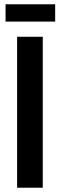

<svg xmlns="http://www.w3.org/2000/svg" viewBox="-20 -878 280 898"><path d="M60 0H180V-706H60ZM6 -777H238V-858H6Z"/></svg>

Font: Lineal
Style: Bold
Weight: 700
Designer: Created by Frank Adebiaye with contributions from Anton Moglia & Ariel Martín Pérez
Created by Frank ADEBIAYE with FontF
Foundry: Velvetyne Type Foundry
Version: Version 2.000;Glyphs 3.2 (3227)